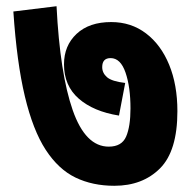

<svg xmlns="http://www.w3.org/2000/svg" viewBox="-20 -628 617 618"><path d="M551 -270Q551 -142 495 -86Q439 -30 348 -30Q278 -30 223 -56.5Q168 -83 127 -146Q86 -209 60 -318Q34 -427 23 -591L162 -608Q173 -391 214 -273.5Q255 -156 330 -156Q372 -156 386 -188.5Q400 -221 400 -279Q400 -348 384 -394.5Q368 -441 336 -441Q309 -441 309 -412Q309 -393 324.5 -379.5Q340 -366 383 -361L363 -256Q281 -269 233.5 -310.5Q186 -352 186 -421Q186 -481 226.5 -519Q267 -557 338 -557Q402 -557 450 -520.5Q498 -484 524.5 -419.5Q551 -355 551 -270Z"/></svg>

Font: Noto Sans ExtraBold
Style: Italic
Weight: 800
Italic angle: -12°
Designer: Monotype Design Team
Foundry: Monotype Imaging Inc.
Version: Version 2.013; ttfautohint (v1.8.4.7-5d5b)